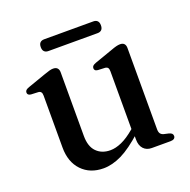

<svg xmlns="http://www.w3.org/2000/svg" viewBox="-114 -722 836 844"><g transform="rotate(-20 304.5 -300.0)"><path d="M407.5 -59V-91L404.5 -93.5V-379Q404.5 -390 400.8 -395.2Q397 -400.5 388 -401.5L354.5 -403Q345.5 -404 342 -407.8Q338.5 -411.5 338.5 -417Q338.5 -424 342.8 -428.2Q347 -432.5 358 -436.5L440.5 -465.5Q456.5 -471.5 466.5 -474Q476.5 -476.5 484.5 -476.5Q497.5 -476.5 503.8 -469.5Q510 -462.5 510 -450V-69.5Q510 -56 515.2 -49Q520.5 -42 530.5 -39.5L552.5 -34.5Q562 -32 566.2 -27.8Q570.5 -23.5 570.5 -16.5Q570.5 -9 564.8 -4.5Q559 0 547.5 0H460Q436 0 421.8 -15.5Q407.5 -31 407.5 -59ZM92 -136.5V-379Q92 -390 88.2 -395.2Q84.5 -400.5 75.5 -401.5L41.5 -403Q33 -404 29.2 -407.8Q25.5 -411.5 25.5 -417Q25.5 -424 29.8 -428.2Q34 -432.5 45.5 -436.5L128 -465.5Q144.5 -471.5 154.2 -474Q164 -476.5 171 -476.5Q184.5 -476.5 191 -469.5Q197.5 -462.5 197.5 -450V-152.5Q197.5 -102.5 222 -77.8Q246.5 -53 286.5 -53Q311.5 -53 340 -65.8Q368.5 -78.5 401.5 -106.5L423 -125L443 -105L421 -86Q361.5 -32 316.8 -10.2Q272 11.5 231.5 11.5Q168.5 11.5 130.2 -28.5Q92 -68.5 92 -136.5ZM153 -583.5Q153 -597.5 159.8 -604.2Q166.5 -611 179 -611H409Q421 -611 427.8 -604.2Q434.5 -597.5 434.5 -583.5Q434.5 -569.5 427.8 -562.8Q421 -556 409 -556H179Q166.5 -556 159.8 -562.8Q153 -569.5 153 -583.5Z"/></g></svg>

Font: Fraunces 10pt
Style: Regular
Weight: 400
Version: Version 1.000;[b76b70a41]